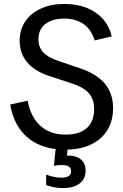

<svg xmlns="http://www.w3.org/2000/svg" viewBox="-20 -742 625 974"><path d="M312 17Q234.6 17 176 -9.2Q117.4 -35.5 81 -86.6Q44.5 -137.7 31.7 -211.7L120.1 -231.1Q130 -177.3 155.1 -138.8Q180.1 -100.2 219.6 -79.6Q259.2 -59.1 312 -59.1Q361.1 -59.1 393.5 -74.6Q426 -90.2 441.8 -119.3Q457.6 -148.4 457.6 -189.3Q457.6 -237.9 430.9 -268.7Q404.3 -299.5 343.7 -319.1L232.4 -355.6Q155 -380.6 117.4 -426.5Q79.8 -472.3 79.8 -535.4Q79.8 -591.8 108.3 -633.6Q136.8 -675.4 187.8 -698.7Q238.8 -722 305.7 -722Q369.9 -722 419.3 -702.5Q468.7 -682.9 501.6 -646.2Q534.6 -609.4 546.5 -557.3L460.5 -537Q442.6 -593 403.4 -620.4Q364.2 -647.7 305.9 -647.7Q245.7 -647.7 210.3 -620.4Q175 -593.1 175 -542.3Q175 -504 198.3 -477.7Q221.5 -451.3 276.8 -432.6L389.8 -394.3Q471.6 -366.3 512.6 -317Q553.6 -267.6 553.6 -192.6Q553.6 -129.8 525.2 -83Q496.9 -36.2 442.7 -9.6Q388.6 17 312 17ZM300.3 212Q284.2 212 268.9 210.2Q253.7 208.3 240.2 204.8Q226.8 201.3 214.1 197.2V144Q237.4 152.2 254.8 155.7Q272.3 159.3 292.4 159.3Q315.7 159.3 328.2 151.2Q340.7 143.2 340.7 127.2Q340.7 111.3 329.4 103.3Q318.2 95.3 293 95.3Q283 95.3 273.2 96.2Q263.4 97.1 253.4 99.1L266 -21H327L317.8 62.3L289.7 52.3Q298.5 49.3 307.4 48.3Q316.3 47.2 325.1 47.2Q367.5 47.2 390.9 67.3Q414.3 87.5 414.3 124.4Q414.3 165.1 384.2 188.6Q354.2 212 300.3 212Z"/></svg>

Font: TikTok Sans Light
Style: Regular
Weight: 300
Version: Version 4.000